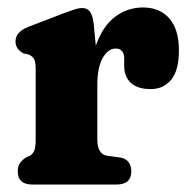

<svg xmlns="http://www.w3.org/2000/svg" viewBox="-20 -494 506 514"><path d="M231 -429 236.5 -371.5Q254.5 -423.5 287.8 -448.8Q321 -474 363 -474Q407.5 -474 433.2 -444.8Q459 -415.5 459 -358.5Q459 -305.5 438.2 -280.5Q417.5 -255.5 383.5 -255.5Q348.5 -255.5 330.5 -272Q312.5 -288.5 312.5 -317.5V-336.5Q312.5 -364 289.5 -364Q269.5 -364 255 -339Q240.5 -314 240.5 -264.5V-121.5Q240.5 -81 267 -77L300.5 -72.5Q317 -70 324.2 -60Q331.5 -50 331.5 -35.5Q331.5 0 292 0H66.5Q27.5 0 27.5 -35.5Q27.5 -48.5 33.2 -57Q39 -65.5 49.5 -72.5L60 -77Q67.5 -81.5 71.5 -90.2Q75.5 -99 75.5 -121.5V-309.5Q75.5 -329 70.8 -336.5Q66 -344 57 -348L43 -351Q21.5 -362.5 21.5 -383Q21.5 -408.5 55.5 -422L146.5 -457Q165 -464 178 -468.2Q191 -472.5 200.5 -472.5Q213 -472.5 220.5 -463.2Q228 -454 231 -429Z"/></svg>

Font: Fraunces 72pt SuperSoft
Style: Bold
Weight: 700
Version: Version 1.000;[0bf87f6ff]